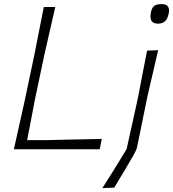

<svg xmlns="http://www.w3.org/2000/svg" viewBox="-20 -748 867 962"><path d="M49.5 0Q63.5 -61.5 75.5 -116.5Q87.5 -171.5 102.5 -237.5L152 -472.5Q165 -539.5 176.5 -596.8Q188 -654 199.5 -713H257Q243 -652.5 230.2 -596.2Q217.5 -540 202 -472L154 -244.5Q143.5 -189 134.5 -141.8Q125.5 -94.5 116 -46H217.5Q278 -47.5 323.8 -48.5Q369.5 -49.5 409.2 -50.2Q449 -51 490 -52L479.5 0ZM493 194.5Q516.5 157.5 535.5 127.2Q554.5 97 573.2 66.5Q592 36 614.5 -1.5L663 -220.5L673.5 -270Q685.5 -333.5 695.8 -386.2Q706 -439 717 -494.5L772.5 -496.5Q759.5 -440.5 747 -386.8Q734.5 -333 720 -271Q707 -208.5 697.8 -162.8Q688.5 -117 681 -79.8Q673.5 -42.5 665.5 -6Q664 2 649.8 27.8Q635.5 53.5 616 86.2Q596.5 119 578.8 148.2Q561 177.5 552.5 192ZM771 -629.5Q722.5 -629.5 737.5 -691.5Q742.5 -713 755.2 -720.2Q768 -727.5 790 -727.5Q835.5 -727.5 825 -679Q819 -652 806.2 -640.8Q793.5 -629.5 771 -629.5Z"/></svg>

Font: Commissioner Loud ExtraLight
Style: Italic
Weight: 200
Italic angle: -12°
Designer: Kostas Bartsokas
Foundry: Kostas Bartsokas
Version: Version 1.000; ttfautohint (v1.8.3)